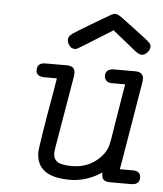

<svg xmlns="http://www.w3.org/2000/svg" viewBox="-49 -686 623 734"><g transform="rotate(5 262.5 -319.5)"><path d="M83 -403Q83 -431 115 -431H196Q228 -431 228 -405Q228 -395 227 -390L180 -113Q178 -99 178 -91Q178 -70 193.5 -59.5Q209 -49 249 -49Q297 -49 332.5 -73Q368 -97 382 -131Q386 -141 390.5 -167.5Q395 -194 405 -257.5Q415 -321 425 -378H374Q359 -378 352 -386Q345 -394 345 -403Q345 -431 378 -431H460Q491 -431 491 -403Q491 -401 490.5 -397Q490 -393 490 -392L439 -87L433 -53H483Q513 -53 513 -27Q513 0 480 0H397Q368 -1 368 -27V-35Q311 4 245 4Q117 4 117 -91Q117 -103 128.5 -174.5Q140 -246 152 -312L163 -378H113Q83 -379 83 -403ZM292 -605Q325 -624 345 -636Q356 -643 365 -643Q375 -643 397 -626Q497 -552 503 -544Q509 -538 509 -529Q509 -518 499 -507Q489 -496 477 -496Q468 -496 451 -509L363 -580Q233 -498 228 -497Q225 -496 221 -496Q208 -496 200 -507Q192 -518 192 -530Q192 -542 206.5 -552.5Q221 -563 292 -605Z"/></g></svg>

Font: CMU Typewriter Text
Style: LightOblique
Weight: 200
Italic angle: -9.46001°
Version: Version 0.7.0